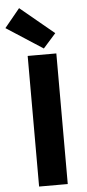

<svg xmlns="http://www.w3.org/2000/svg" viewBox="-88 -1053 494 1088"><g transform="rotate(-5 158.5 -508.5)"><path d="M89 0V-743H252V0ZM184 -777 -23 -911 64 -1017 256 -858Z"/></g></svg>

Font: Noto Sans JP Thin ExtraBold
Style: Regular
Weight: 800
Version: Version 2.004-H2;hotconv 1.0.118;makeotfexe 2.5.65603